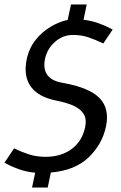

<svg xmlns="http://www.w3.org/2000/svg" viewBox="-27 -762 542 857"><path d="M446 -197Q429 -117 368 -59Q307 -1 200 8L186 75H116L130 9Q89 5 55 -7.5Q21 -20 -7 -36L36 -100Q68 -84 102 -73Q136 -62 176 -62Q246 -62 293 -97Q340 -132 353 -194Q361 -231 345.5 -254.5Q330 -278 298 -291.5Q266 -305 224 -313Q144 -329 110.5 -375.5Q77 -422 92 -497Q103 -548 132.5 -584.5Q162 -621 200.5 -643.5Q239 -666 275 -673L290 -742H360L346 -674Q384 -669 416.5 -657Q449 -645 476 -630L434 -568Q401 -584 369 -595Q337 -606 299 -606Q254 -606 219 -575.5Q184 -545 174 -500Q155 -408 254 -392Q372 -371 417.5 -324Q463 -277 446 -197Z"/></svg>

Font: Epunda Sans
Style: Italic
Weight: 400
Italic angle: -12.0243°
Designer: Simon Atzbach
Foundry: typofactur
Version: Version 2.204; ttfautohint (v1.8.4.7-5d5b)